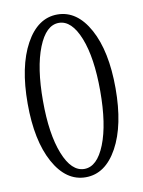

<svg xmlns="http://www.w3.org/2000/svg" viewBox="-81 -746 605 813"><g transform="rotate(-10 222.0 -340.0)"><path d="M358.9 -85.4Q306.6 9.8 222.2 9.8Q137.7 9.8 85.4 -85.4Q33.2 -180.7 33.2 -339.8Q33.2 -499 85.4 -594.5Q137.7 -689.9 222.2 -689.9Q306.6 -689.9 358.9 -594.5Q411.1 -499 411.1 -339.8Q411.1 -180.7 358.9 -85.4ZM133.1 -111.3Q167 -25.9 222.2 -25.9Q277.3 -25.9 311.3 -111.3Q345.2 -196.8 345.2 -339.8Q345.2 -482.9 311.3 -568.4Q277.3 -653.8 222.2 -653.8Q167 -653.8 133.1 -568.4Q99.1 -482.9 99.1 -339.8Q99.1 -196.8 133.1 -111.3Z"/></g></svg>

Font: Margherita Light
Style: Regular
Weight: 300
Designer: James Puckett
Foundry: Dunwich Type Founders
Version: Version 1.008;hotconv 1.0.109;makeotfexe 2.5.65596